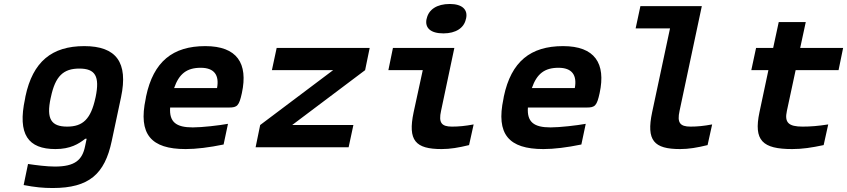

<svg xmlns="http://www.w3.org/2000/svg" viewBox="-20 -741 4262 966"><path d="M108 -256 106 -244C67 -64 122 9 259 9C334 9 376 -17 409 -43H416L408 -5C394 64 357 97 256 97C216 97 161 90 121 84L99 190C156 201 197 205 245 205C429 205 507 134 542 -31L589 -252C626 -427 565 -509 404 -509C241 -509 145 -431 108 -256ZM235 -248 236 -252C258 -358 299 -396 379 -396C459 -396 483 -358 461 -252L460 -248C437 -142 397 -104 318 -104C238 -104 212 -142 235 -248Z M1197 -273C1229 -422 1173 -509 1013 -509C849 -509 752 -431 715 -256L713 -244C675 -66 739 9 914 9C967 9 1033 1 1105 -14L1127 -118C1083 -110 997 -100 950 -100C866 -100 831 -127 836 -200H1132C1174 -200 1183 -209 1197 -273ZM856 -298C881 -370 920 -400 990 -400C1058 -400 1084 -363 1072 -298Z M1372 -500 1348 -388H1656L1289 -112L1266 0H1734L1758 -112H1450L1817 -388L1840 -500Z M2254 -104C2201 -104 2186 -124 2199 -183L2266 -500H1957L1934 -388H2107L2061 -176C2031 -34 2070 9 2202 9C2245 9 2287 2 2340 -11L2363 -115C2320 -107 2288 -104 2254 -104ZM2126 -645C2117 -601 2146 -573 2211 -573C2274 -573 2315 -601 2324 -645L2325 -648C2335 -693 2305 -721 2243 -721C2178 -721 2137 -693 2127 -648Z M2997 -273C3029 -422 2973 -509 2813 -509C2649 -509 2552 -431 2515 -256L2513 -244C2475 -66 2539 9 2714 9C2767 9 2833 1 2905 -14L2927 -118C2883 -110 2797 -100 2750 -100C2666 -100 2631 -127 2636 -200H2932C2974 -200 2983 -209 2997 -273ZM2656 -298C2681 -370 2720 -400 2790 -400C2858 -400 2884 -363 2872 -298Z M3454 -104C3401 -104 3386 -124 3399 -183L3511 -710H3202L3178 -598H3351L3261 -176C3231 -34 3270 9 3402 9C3445 9 3487 2 3540 -11L3563 -115C3520 -107 3488 -104 3454 -104Z M4018 -104C3948 -104 3926 -124 3939 -183L3983 -388H4199L4222 -500H4006L4034 -630H3898L3870 -500H3784L3760 -388H3846L3801 -176C3771 -34 3816 9 3966 9C4016 9 4063 2 4124 -11L4147 -115C4096 -107 4058 -104 4018 -104Z"/></svg>

Font: LT Wave Mono Bold
Style: Italic
Weight: 700
Designer: Daniel Lyons
Version: Version 2.5 (Glyphs App)